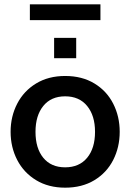

<svg xmlns="http://www.w3.org/2000/svg" viewBox="-20 -857 603 887"><path d="M29 -248Q29 -319 59.5 -378Q90 -437 147 -471.5Q204 -506 281 -506Q359 -506 416 -471.5Q473 -437 503 -378Q533 -319 533 -248Q533 -177 503 -118Q473 -59 416 -24.5Q359 10 281 10Q204 10 147 -24.5Q90 -59 59.5 -118Q29 -177 29 -248ZM419 -248Q419 -323 382.5 -367.5Q346 -412 281 -412Q216 -412 180 -367.5Q144 -323 144 -248Q144 -172 180 -128Q216 -84 281 -84Q346 -84 382.5 -128Q419 -172 419 -248ZM230 -682H332V-588H230ZM118 -837H444V-764H118Z"/></svg>

Font: Cabin SemiBold
Style: Regular
Weight: 600
Designer: Pablo Impallari
Foundry: Pablo Impallari. http://www.impallari.com Igino Marini. http://www.ikern.com
Version: Version 2.001